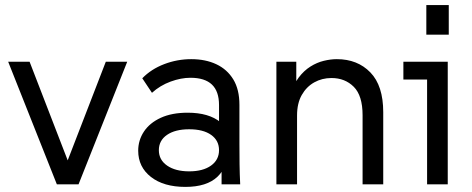

<svg xmlns="http://www.w3.org/2000/svg" viewBox="-20 -723 1851 753"><path d="M203 0 12 -481H96L261 -54H230L395 -481H479L288 0Z M849 0V-182L839 -209V-311Q839 -365 811 -391.5Q783 -418 727 -418Q690 -418 649 -403Q608 -388 576 -359L538 -416Q573 -452 624 -471.5Q675 -491 730 -491Q786 -491 828.5 -471Q871 -451 895 -411.5Q919 -372 919 -312V-158Q919 -118 919.5 -79Q920 -40 922 0ZM707 10Q622 10 572 -29Q522 -68 522 -132Q522 -173 544.5 -207Q567 -241 610.5 -261Q654 -281 716 -281Q799 -281 845 -243.5Q891 -206 891 -144H875Q875 -70 833 -30Q791 10 707 10ZM722 -51Q776 -51 807.5 -73.5Q839 -96 839 -134Q839 -172 808 -194Q777 -216 722 -216Q667 -216 635 -194Q603 -172 603 -134Q603 -96 635.5 -73.5Q668 -51 722 -51Z M1064 0V-481H1142V-351H1120Q1131 -392 1151.5 -419Q1172 -446 1197.5 -462Q1223 -478 1250 -484.5Q1277 -491 1301 -491Q1382 -491 1432.5 -439Q1483 -387 1483 -283V0H1402V-271Q1402 -348 1367.5 -382.5Q1333 -417 1280 -417Q1243 -417 1212.5 -400Q1182 -383 1163.5 -350.5Q1145 -318 1145 -270V0Z M1655 0V-447L1691 -411H1562V-481H1736V0ZM1652 -587V-703H1740V-587Z"/></svg>

Font: SUSE Thin
Style: Regular
Weight: 400
Version: Version 1.000